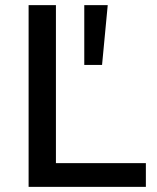

<svg xmlns="http://www.w3.org/2000/svg" viewBox="-20 -725 611 745"><path d="M91 0V-705H197V-92H546V0ZM307 -473V-705H398L376 -473Z"/></svg>

Font: NunitoSans_10ptSemiBold
Style: Regular
Weight: 600
Designer: Vernon Adams
Foundry: Vernon Adams
Version: Version 3.101;gftools[0.9.27]